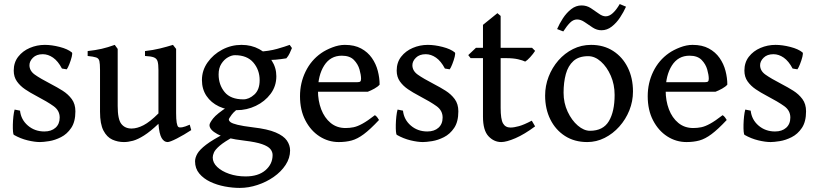

<svg xmlns="http://www.w3.org/2000/svg" viewBox="-20 -692 4071 955"><path d="M355 -138.2Q355 -86.4 334.2 -55.7Q313.5 -24.9 283.4 -9.8Q253.4 5.4 224.4 10Q195.3 14.6 178.7 14.6Q152.8 14.6 117.4 6.1Q82 -2.4 49.3 -21Q45.9 -22.9 44.7 -37.4Q43.5 -51.8 43.9 -72.3Q44.4 -92.8 46.6 -113Q48.8 -133.3 52.7 -147L79.6 -141.6Q84.5 -96.7 118.7 -67.4Q152.8 -38.1 200.7 -38.1Q235.4 -38.1 256.1 -56.6Q276.9 -75.2 276.9 -107.4Q276.9 -142.1 246.8 -163.8Q216.8 -185.5 157.2 -216.8Q129.9 -231 105 -247.8Q80.1 -264.6 64.2 -287.1Q48.3 -309.6 48.3 -340.8Q48.3 -381.3 70.6 -409.9Q92.8 -438.5 128.2 -453.6Q163.6 -468.8 203.1 -468.8Q237.3 -468.8 277.1 -458.5Q316.9 -448.2 337.4 -431.2Q341.3 -427.7 336.9 -409.9Q332.5 -392.1 325 -373Q317.4 -354 312 -347.2L288.1 -351.1Q268.6 -388.2 243.9 -405.3Q219.2 -422.4 192.9 -422.4Q161.6 -422.4 144 -405Q126.5 -387.7 126.5 -367.7Q126.5 -339.8 153.1 -320.8Q179.7 -301.8 235.4 -272.9Q263.7 -258.3 291.3 -241Q318.8 -223.6 336.9 -199.2Q355 -174.8 355 -138.2Z M931.2 -44.9Q895.5 -21.5 860.4 -3.4Q825.2 14.6 813.5 14.6Q795.9 14.6 783.9 -5.6Q772 -25.9 768.1 -76.2Q727.5 -37.6 696.5 -18.1Q665.5 1.5 641.4 8.1Q617.2 14.6 596.2 14.6Q565.9 14.6 538.8 2.4Q511.7 -9.8 494.6 -42.5Q477.5 -75.2 477.5 -136.2V-343.8Q477.5 -374.5 474.4 -388.2Q471.2 -401.9 458.3 -406.2Q445.3 -410.6 416 -413.6V-438Q455.6 -442.4 485.6 -449.2Q515.6 -456.1 550.8 -468.8L565.4 -448.7V-164.6Q565.4 -98.6 583.5 -75.7Q601.6 -52.7 634.3 -52.7Q662.1 -52.7 694.1 -69.3Q726.1 -85.9 768.1 -127.9V-343.8Q768.1 -373 763.7 -387.2Q759.3 -401.4 745.1 -406.7Q731 -412.1 701.2 -413.6V-438Q740.7 -442.4 775.6 -450.9Q810.5 -459.5 840.3 -468.8L856 -448.7V-128.9Q856 -69.3 867.2 -60.5Q872.6 -56.6 885.7 -58.8Q898.9 -61 923.8 -71.8Z M1422.9 56.2Q1422.9 94.2 1400.6 128.2Q1378.4 162.1 1341.8 187.7Q1305.2 213.4 1260.7 228Q1216.3 242.7 1172.4 242.7Q1136.7 242.7 1097.9 235.4Q1059.1 228 1025.6 212.2Q992.2 196.3 971.2 171.1Q950.2 146 950.2 110.4Q950.2 92.8 961.4 72.8Q972.7 52.7 1005.1 27.8Q1037.6 2.9 1101.1 -29.8Q1101.1 -29.8 1111.8 -28.8Q1122.6 -27.8 1133.8 -24.7Q1145 -21.5 1146.5 -14.6Q1096.2 12.7 1073.2 32.5Q1050.3 52.2 1044.2 66.4Q1038.1 80.6 1038.1 91.3Q1038.1 117.2 1060.3 138.4Q1082.5 159.7 1119.9 172.6Q1157.2 185.5 1201.7 185.5Q1264.6 185.5 1300.3 154.8Q1335.9 124 1335.9 79.1Q1335.9 63 1324.7 49.3Q1313.5 35.6 1283.7 25.1Q1253.9 14.6 1197.3 7.8Q1101.1 -3.4 1061.5 -24.9Q1022 -46.4 1022 -69.8Q1022 -79.6 1040 -102.8Q1058.1 -126 1114.7 -162.6L1190.4 -170.9Q1147 -141.6 1132.6 -121.8Q1118.2 -102.1 1118.2 -98.1Q1118.2 -90.8 1127 -84.2Q1135.7 -77.6 1161.4 -71.3Q1187 -64.9 1238.3 -58.6Q1311 -50.3 1351.1 -33.2Q1391.1 -16.1 1407 7.1Q1422.9 30.3 1422.9 56.2ZM1432.1 -453.1Q1426.8 -440.4 1420.7 -427Q1414.6 -413.6 1404.3 -401.9Q1377.9 -397.5 1350.1 -395Q1322.3 -392.6 1280.8 -394L1259.3 -434.1Q1318.8 -437.5 1358.6 -449Q1398.4 -460.4 1420.9 -468.8ZM1354.5 -313Q1354.5 -263.2 1325.9 -225.1Q1297.4 -187 1252.4 -165.5Q1207.5 -144 1157.7 -144Q1108.4 -144 1069.1 -162.6Q1029.8 -181.2 1007.1 -214.8Q984.4 -248.5 984.4 -293.9Q984.4 -341.8 1012.5 -381.6Q1040.5 -421.4 1085.4 -445.1Q1130.4 -468.8 1181.2 -468.8Q1230.5 -468.8 1269.5 -447.5Q1308.6 -426.3 1331.5 -390.9Q1354.5 -355.5 1354.5 -313ZM1271.5 -293Q1271.5 -344.2 1240.2 -380.9Q1209 -417.5 1148.4 -417.5Q1132.3 -417.5 1113.5 -406.7Q1094.7 -396 1081.1 -374.8Q1067.4 -353.5 1067.4 -321.8Q1067.4 -270.5 1097.2 -234.1Q1127 -197.8 1190.4 -197.8Q1218.8 -197.8 1245.1 -221.7Q1271.5 -245.6 1271.5 -293Z M1868.2 -271Q1859.4 -260.7 1842.3 -251.2Q1825.2 -241.7 1809.6 -235.8H1524.4L1525.4 -283.2H1757.3Q1768.6 -283.2 1772.2 -286.9Q1775.9 -290.5 1775.9 -300.8Q1775.9 -318.8 1768.3 -345.9Q1760.7 -373 1740.2 -394Q1719.7 -415 1680.2 -415Q1623.5 -415 1592.5 -366.2Q1561.5 -317.4 1561.5 -241.7Q1561.5 -190.9 1577.6 -148.4Q1593.8 -106 1624.5 -80.6Q1655.3 -55.2 1698.7 -55.2Q1719.2 -55.2 1738.5 -59.1Q1757.8 -63 1782.7 -76.7Q1807.6 -90.3 1844.7 -119.1Q1851.1 -115.7 1857.2 -107.4Q1863.3 -99.1 1865.2 -95.2Q1821.3 -48.3 1789.6 -24.7Q1757.8 -1 1729 6.8Q1700.2 14.6 1665 14.6Q1613.3 14.6 1569.3 -13.7Q1525.4 -42 1498.8 -93.3Q1472.2 -144.5 1472.2 -213.4Q1472.2 -279.3 1499.8 -335.9Q1527.3 -392.6 1577.6 -427.7Q1600.6 -443.8 1633.1 -456.3Q1665.5 -468.8 1695.3 -468.8Q1743.2 -468.8 1776.1 -450.9Q1809.1 -433.1 1829.6 -403.8Q1850.1 -374.5 1859.1 -339.6Q1868.2 -304.7 1868.2 -271Z M2259.8 -138.2Q2259.8 -86.4 2239 -55.7Q2218.3 -24.9 2188.2 -9.8Q2158.2 5.4 2129.2 10Q2100.1 14.6 2083.5 14.6Q2057.6 14.6 2022.2 6.1Q1986.8 -2.4 1954.1 -21Q1950.7 -22.9 1949.5 -37.4Q1948.2 -51.8 1948.7 -72.3Q1949.2 -92.8 1951.4 -113Q1953.6 -133.3 1957.5 -147L1984.4 -141.6Q1989.3 -96.7 2023.4 -67.4Q2057.6 -38.1 2105.5 -38.1Q2140.1 -38.1 2160.9 -56.6Q2181.6 -75.2 2181.6 -107.4Q2181.6 -142.1 2151.6 -163.8Q2121.6 -185.5 2062 -216.8Q2034.7 -231 2009.8 -247.8Q1984.9 -264.6 1969 -287.1Q1953.1 -309.6 1953.1 -340.8Q1953.1 -381.3 1975.3 -409.9Q1997.6 -438.5 2033 -453.6Q2068.4 -468.8 2107.9 -468.8Q2142.1 -468.8 2181.9 -458.5Q2221.7 -448.2 2242.2 -431.2Q2246.1 -427.7 2241.7 -409.9Q2237.3 -392.1 2229.7 -373Q2222.2 -354 2216.8 -347.2L2192.9 -351.1Q2173.3 -388.2 2148.7 -405.3Q2124 -422.4 2097.7 -422.4Q2066.4 -422.4 2048.8 -405Q2031.2 -387.7 2031.2 -367.7Q2031.2 -339.8 2057.9 -320.8Q2084.5 -301.8 2140.1 -272.9Q2168.5 -258.3 2196 -241Q2223.6 -223.6 2241.7 -199.2Q2259.8 -174.8 2259.8 -138.2Z M2641.6 -63.5Q2588.4 -23.9 2543.7 -4.6Q2499 14.6 2473.1 14.6Q2437 14.6 2409.7 -14.4Q2382.3 -43.5 2382.3 -111.8V-402.8H2320.8L2309.1 -418L2347.2 -454.1H2382.3V-568.4L2454.1 -626.5L2470.2 -612.8V-454.1H2626.5L2641.6 -439Q2632.3 -424.3 2617.2 -407.7Q2602.1 -391.1 2592.3 -385.7Q2580.6 -391.6 2556.9 -397.2Q2533.2 -402.8 2498 -402.8H2470.2V-154.8Q2470.2 -99.1 2481.9 -78.4Q2493.7 -57.6 2519 -57.6Q2536.6 -57.6 2561.3 -64.5Q2585.9 -71.3 2625 -91.8Z M3128.4 -236.8Q3128.4 -188 3110.4 -143.1Q3092.3 -98.1 3060.5 -62.5Q3028.8 -26.9 2987.5 -6.1Q2946.3 14.6 2900.9 14.6Q2837.4 14.6 2790.3 -15.6Q2743.2 -45.9 2717.3 -98.1Q2691.4 -150.4 2691.4 -216.8Q2691.4 -265.1 2708.7 -310.3Q2726.1 -355.5 2757.3 -391.4Q2788.6 -427.2 2830.1 -448Q2871.6 -468.8 2919.9 -468.8Q2982.9 -468.8 3029.8 -438.5Q3076.7 -408.2 3102.5 -356Q3128.4 -303.7 3128.4 -236.8ZM3037.1 -219.7Q3037.1 -271.5 3018.1 -315.2Q2999 -358.9 2969 -385.7Q2939 -412.6 2905.8 -412.6Q2858.9 -412.6 2832.3 -388.7Q2805.7 -364.7 2794.4 -323.5Q2783.2 -282.2 2783.2 -231Q2783.2 -179.7 2803.5 -136.5Q2823.7 -93.3 2854 -67.4Q2884.3 -41.5 2914.6 -41.5Q2980 -41.5 3008.5 -89.4Q3037.1 -137.2 3037.1 -219.7ZM3093.8 -658.7Q3082 -632.3 3064.2 -605.2Q3046.4 -578.1 3022.9 -559.8Q2999.5 -541.5 2971.7 -541.5Q2948.7 -541.5 2928.2 -554.9Q2907.7 -568.4 2888.4 -581.8Q2869.1 -595.2 2850.1 -595.2Q2831.5 -595.2 2815.4 -579.1Q2799.3 -563 2781.7 -535.6L2751 -547.4Q2762.2 -573.7 2780 -601.1Q2797.9 -628.4 2821.3 -646.7Q2844.7 -665 2872.6 -665Q2897.9 -665 2918.9 -651.4Q2939.9 -637.7 2958.3 -624.3Q2976.6 -610.8 2992.7 -610.8Q3010.7 -610.8 3028.3 -627Q3045.9 -643.1 3062.5 -671.9Z M3597.7 -271Q3588.9 -260.7 3571.8 -251.2Q3554.7 -241.7 3539.1 -235.8H3253.9L3254.9 -283.2H3486.8Q3498 -283.2 3501.7 -286.9Q3505.4 -290.5 3505.4 -300.8Q3505.4 -318.8 3497.8 -345.9Q3490.2 -373 3469.7 -394Q3449.2 -415 3409.7 -415Q3353 -415 3322 -366.2Q3291 -317.4 3291 -241.7Q3291 -190.9 3307.1 -148.4Q3323.2 -106 3354 -80.6Q3384.8 -55.2 3428.2 -55.2Q3448.7 -55.2 3468 -59.1Q3487.3 -63 3512.2 -76.7Q3537.1 -90.3 3574.2 -119.1Q3580.6 -115.7 3586.7 -107.4Q3592.8 -99.1 3594.7 -95.2Q3550.8 -48.3 3519 -24.7Q3487.3 -1 3458.5 6.8Q3429.7 14.6 3394.5 14.6Q3342.8 14.6 3298.8 -13.7Q3254.9 -42 3228.3 -93.3Q3201.7 -144.5 3201.7 -213.4Q3201.7 -279.3 3229.2 -335.9Q3256.8 -392.6 3307.1 -427.7Q3330.1 -443.8 3362.5 -456.3Q3395 -468.8 3424.8 -468.8Q3472.7 -468.8 3505.6 -450.9Q3538.6 -433.1 3559.1 -403.8Q3579.6 -374.5 3588.6 -339.6Q3597.7 -304.7 3597.7 -271Z M3989.3 -138.2Q3989.3 -86.4 3968.5 -55.7Q3947.8 -24.9 3917.7 -9.8Q3887.7 5.4 3858.6 10Q3829.6 14.6 3813 14.6Q3787.1 14.6 3751.7 6.1Q3716.3 -2.4 3683.6 -21Q3680.2 -22.9 3679 -37.4Q3677.7 -51.8 3678.2 -72.3Q3678.7 -92.8 3680.9 -113Q3683.1 -133.3 3687 -147L3713.9 -141.6Q3718.8 -96.7 3752.9 -67.4Q3787.1 -38.1 3835 -38.1Q3869.6 -38.1 3890.4 -56.6Q3911.1 -75.2 3911.1 -107.4Q3911.1 -142.1 3881.1 -163.8Q3851.1 -185.5 3791.5 -216.8Q3764.2 -231 3739.3 -247.8Q3714.4 -264.6 3698.5 -287.1Q3682.6 -309.6 3682.6 -340.8Q3682.6 -381.3 3704.8 -409.9Q3727.1 -438.5 3762.5 -453.6Q3797.9 -468.8 3837.4 -468.8Q3871.6 -468.8 3911.4 -458.5Q3951.2 -448.2 3971.7 -431.2Q3975.6 -427.7 3971.2 -409.9Q3966.8 -392.1 3959.2 -373Q3951.7 -354 3946.3 -347.2L3922.4 -351.1Q3902.8 -388.2 3878.2 -405.3Q3853.5 -422.4 3827.1 -422.4Q3795.9 -422.4 3778.3 -405Q3760.7 -387.7 3760.7 -367.7Q3760.7 -339.8 3787.4 -320.8Q3814 -301.8 3869.6 -272.9Q3897.9 -258.3 3925.5 -241Q3953.1 -223.6 3971.2 -199.2Q3989.3 -174.8 3989.3 -138.2Z"/></svg>

Font: Gentium Book Plus
Style: Regular
Weight: 400
Designer: Victor Gaultney, Annie Olsen, Iska Routamaa, Becca Hirsbrunner
Foundry: SIL International
Version: Version 6.101